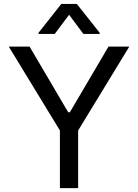

<svg xmlns="http://www.w3.org/2000/svg" viewBox="-20 -967 710 987"><path d="M25.2 -727.3 288 -296.2V0H381.7V-296.2L644.5 -727.3H537.6L339.1 -389.9H330.6L132.1 -727.3ZM177.9 -792.6H261.4L335.2 -891L408.7 -792.6H492.5V-798.3L375 -946.7H295.1L177.9 -798.3Z"/></svg>

Font: GiG Sans Text
Style: Regular
Weight: 400
Designer: Andreas Faust
Version: Version 1.100;FEAKit 1.0